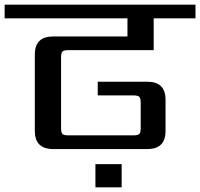

<svg xmlns="http://www.w3.org/2000/svg" viewBox="-40 -642 862 827"><path d="M371 165V65H484V165ZM622 -426H254Q235 -426 229 -420Q223 -414 223 -395V-90Q223 -71 229 -65Q235 -59 254 -59H535Q554 -59 560 -65Q566 -71 566 -90V-200Q566 -219 560 -225Q554 -231 535 -231H381V-290H595Q673 -290 673 -212V-78Q673 0 595 0H189Q110 0 110 -78V-407Q110 -485 189 -485H509V-563H-20V-622H802V-563H622Z"/></svg>

Font: Sarpanch Medium
Style: Regular
Weight: 500
Designer: Manushi Parikh (Devanagari and Latin), Jyotish Sonowal (Devanagari)
Foundry: Indian Type Foundry
Version: Version 2.004;PS 1.0;hotconv 1.0.78;makeotf.lib2.5.61930; tt